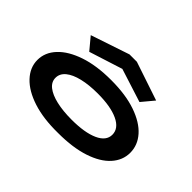

<svg xmlns="http://www.w3.org/2000/svg" viewBox="-127 -965 1254 1254"><g transform="rotate(45 500.0 -338.5)"><path d="M497 8Q362 10 265 -21.5Q168 -53 115.5 -109Q63 -165 63 -234Q63 -304 115.5 -360Q168 -416 265 -449Q362 -482 497 -482Q632 -482 727 -449Q822 -416 871.5 -360Q921 -304 921 -234Q921 -165 871.5 -110Q822 -55 727 -23.5Q632 8 497 8ZM497 -116Q617 -116 686 -147Q755 -178 755 -235Q755 -293 686 -325.5Q617 -358 497 -358Q417 -358 356.5 -343.5Q296 -329 262.5 -301.5Q229 -274 229 -235Q229 -197 262.5 -170.5Q296 -144 356.5 -130Q417 -116 497 -116ZM265 -511 195 -595 463 -685H531L799 -595L729 -511L497 -585Z"/></g></svg>

Font: Inconsolata UltraExpanded Black
Style: Regular
Weight: 900
Width: 9
Monospace: yes
Designer: Raph Levien, Cyreal, Brenton Simpson
Foundry: Raph Levien, Cyreal, Google
Version: Version 3.001; ttfautohint (v1.8.2.53-6de2)